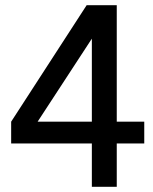

<svg xmlns="http://www.w3.org/2000/svg" viewBox="-20 -703 590 740"><path d="M536 -150H430V17H334V-150H23V-234L314 -683H430V-234H536ZM334 -234V-554L125 -234Z"/></svg>

Font: Biryani
Style: Regular
Weight: 400
Designer: Dan Reynolds and Mathieu Reguer
Foundry: Dan Reynolds and Mathieu Reguer
Version: Version 1.004; ttfautohint (v1.1) -l 5 -r 5 -G 72 -x 0 -D la